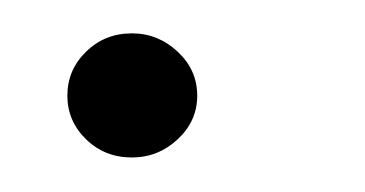

<svg xmlns="http://www.w3.org/2000/svg" viewBox="-20 -332 217 114"><path d="M58.3 -238.5Q42.2 -238.5 31.1 -249.3Q20 -260.1 20 -275.2Q20 -290.5 31.1 -301.3Q42.2 -312.2 58.3 -312.2Q73.9 -312.2 85.5 -301.3Q97.1 -290.5 97.1 -275.2Q97.1 -260.1 85.5 -249.3Q73.9 -238.5 58.3 -238.5Z"/></svg>

Font: Alumni Sans Thin
Style: Italic
Weight: 100
Italic angle: -8°
Designer: Robert E. Leuschke
Foundry: Robert E. Leuschke
Version: Version 1.016